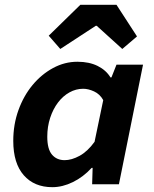

<svg xmlns="http://www.w3.org/2000/svg" viewBox="-20 -764 640 796"><path d="M197 12Q122 12 78.5 -37.5Q35 -87 35 -180Q35 -248 56.5 -307.5Q78 -367 115 -411.5Q152 -456 200 -482Q248 -508 301 -508Q350 -508 385 -490.5Q420 -473 438 -443H442L463 -496H573L473 0H362L364 -68H360Q325 -30 282 -9Q239 12 197 12ZM248 -100Q277 -100 310 -118Q343 -136 372 -176L408 -349Q394 -374 370 -385Q346 -396 325 -396Q295 -396 268 -381Q241 -366 220.5 -339Q200 -312 188 -275.5Q176 -239 176 -197Q176 -146 195.5 -123Q215 -100 248 -100ZM230 -561 182 -616 313 -744H463L548 -613L487 -561L381 -657H377Z"/></svg>

Font: Source Code Pro
Style: Bold Italic
Weight: 700
Italic angle: -11°
Monospace: yes
Designer: Paul D. Hunt, Teo Tuominen
Foundry: Adobe Systems Incorporated
Version: Version 1.050;PS 1.000;hotconv 16.6.51;makeotf.lib2.5.65220